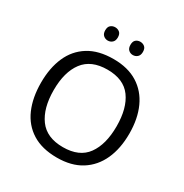

<svg xmlns="http://www.w3.org/2000/svg" viewBox="-205 -1069 1190 1240"><g transform="rotate(30 390.5 -449.0)"><path d="M720 -358Q720 -247 682.5 -164.5Q645 -82 572 -36Q499 10 391 10Q280 10 206.5 -36Q133 -82 97 -165Q61 -248 61 -359Q61 -469 97 -551Q133 -633 206.5 -679Q280 -725 392 -725Q499 -725 572 -679.5Q645 -634 682.5 -551.5Q720 -469 720 -358ZM156 -358Q156 -223 213 -145.5Q270 -68 391 -68Q513 -68 569 -145.5Q625 -223 625 -358Q625 -493 569 -569.5Q513 -646 392 -646Q271 -646 213.5 -569.5Q156 -493 156 -358ZM251 -859Q251 -885 265 -896.5Q279 -908 298 -908Q317 -908 331 -896.5Q345 -885 345 -859Q345 -834 331 -821.5Q317 -809 298 -809Q279 -809 265 -821.5Q251 -834 251 -859ZM439 -859Q439 -885 452.5 -896.5Q466 -908 485 -908Q504 -908 518 -896.5Q532 -885 532 -859Q532 -834 518 -821.5Q504 -809 485 -809Q466 -809 452.5 -821.5Q439 -834 439 -859Z"/></g></svg>

Font: Noto Sans Tagalog
Style: Regular
Weight: 400
Designer: Monotype Design Team
Foundry: Monotype Imaging Inc.
Version: Version 2.001; ttfautohint (v1.8.4.7-5d5b)